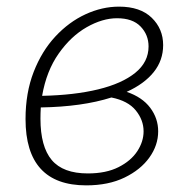

<svg xmlns="http://www.w3.org/2000/svg" viewBox="-20 -552 578 579"><path d="M240 7Q57 7 57 -193Q57 -272 81.5 -335Q106 -398 147 -442Q188 -486 238 -509Q288 -532 339 -532Q403 -532 437.5 -498.5Q472 -465 472 -416Q472 -370 443.5 -334.5Q415 -299 362 -275Q409 -259 433 -227Q457 -195 457 -156Q457 -114 430.5 -77Q404 -40 355.5 -16.5Q307 7 240 7ZM333 -497Q289 -497 241.5 -470Q194 -443 157 -390.5Q120 -338 107 -263Q204 -265 276 -282.5Q348 -300 388 -332.5Q428 -365 428 -412Q428 -447 404 -472Q380 -497 333 -497ZM102 -194Q102 -110 136 -69.5Q170 -29 245 -29Q300 -29 337.5 -48Q375 -67 394 -96Q413 -125 413 -156Q413 -190 389.5 -219Q366 -248 316 -258Q228 -230 103 -228Q102 -211 102 -194Z"/></svg>

Font: Bitter Light
Style: Italic
Weight: 300
Italic angle: -9°
Designer: Sol Matas, and Bitter project Authors
Foundry: Sol Matas
Version: Version 2.001